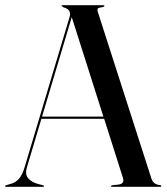

<svg xmlns="http://www.w3.org/2000/svg" viewBox="-22 -720 643 740"><path d="M147.5 -3Q147.5 0 144.5 0H1Q-2.5 0 -2.5 -3Q-2.5 -5 1.5 -6L24.5 -13Q38 -17 51 -31Q64 -45 73.5 -77.5L246 -654Q255 -683 223.5 -691.5Q215 -696.5 215 -697Q215 -700 219 -700H376.5Q380.5 -700 380.5 -697Q380.5 -694.5 372 -692Q357.5 -691 354.8 -686.8Q352 -682.5 356 -671L561.5 -32Q569 -8.5 595.5 -6.5Q600 -5.5 600 -3Q600 0 596.5 0H409Q405.5 0 405.5 -3Q405.5 -4.5 410.5 -6L437.5 -9Q459 -13.5 451.5 -35.5L379.5 -262H137.5L82 -76Q73.5 -49 86.2 -33.5Q99 -18 124.5 -11L143.5 -6Q147.5 -5 147.5 -3ZM140 -270.5H376.5L254.5 -654Z"/></svg>

Font: Fraunces144ptRegular
Style: Regular
Weight: 400
Version: Version 1.000;[0bf87f6ff]